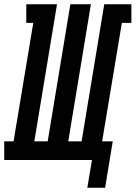

<svg xmlns="http://www.w3.org/2000/svg" viewBox="-65 -755 640 906"><path d="M347 131 369 0H-45V-88H-1L92 -647H59V-735H204L97 -88H160L267 -735H364L257 -88H320L427 -735H555V-647H510L417 -88H467L431 131Z"/></svg>

Font: Iosevka Slab Semibold
Style: Italic
Weight: 600
Italic angle: -9°
Monospace: yes
Designer: Belleve Invis
Foundry: Belleve Invis
Version: Version 11.1.1; ttfautohint (v1.8.3)